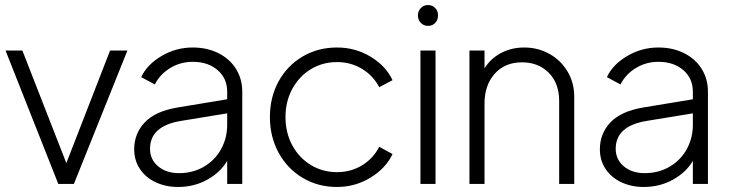

<svg xmlns="http://www.w3.org/2000/svg" viewBox="-20 -732 2904 764"><path d="M2 -531H69L244 -83L418 -531H487L274 0H212Z M514 -138Q514 -200 555.5 -244.5Q597 -289 685 -304L884 -337V-367Q884 -420 846 -453Q808 -486 747 -486Q698 -486 657.5 -461.5Q617 -437 596 -396L542 -425Q565 -475 622.5 -509Q680 -543 747 -543Q804 -543 849 -520.5Q894 -498 919 -458Q944 -418 944 -367V0H884V-92Q858 -47 805.5 -17.5Q753 12 688 12Q639 12 599 -7Q559 -26 536.5 -60Q514 -94 514 -138ZM692 -43Q748 -43 792 -69Q836 -95 860 -139Q884 -183 884 -235V-281L701 -251Q577 -231 577 -140Q577 -97 609.5 -70Q642 -43 692 -43Z M1054 -266Q1054 -345 1088.5 -408Q1123 -471 1184 -507Q1245 -543 1321 -543Q1394 -543 1454.5 -506.5Q1515 -470 1542 -413L1489 -385Q1465 -431 1420.5 -458Q1376 -485 1321 -485Q1264 -485 1217.5 -457Q1171 -429 1143.5 -379Q1116 -329 1116 -266Q1116 -203 1143.5 -153Q1171 -103 1217.5 -75Q1264 -47 1321 -47Q1376 -47 1420.5 -74Q1465 -101 1489 -148L1542 -119Q1515 -62 1454 -25Q1393 12 1321 12Q1245 12 1184 -24.5Q1123 -61 1088.5 -124.5Q1054 -188 1054 -266Z M1653 -531H1713V0H1653ZM1683 -712Q1700 -712 1711.5 -700.5Q1723 -689 1723 -671Q1723 -653 1712 -641Q1701 -629 1683 -629Q1666 -629 1654.5 -641Q1643 -653 1643 -671Q1643 -688 1654.5 -700Q1666 -712 1683 -712Z M1848 -531H1908V-460Q1932 -499 1973.5 -521Q2015 -543 2066 -543Q2120 -543 2165.5 -518Q2211 -493 2238 -448Q2265 -403 2265 -347V0H2205V-330Q2205 -401 2163.5 -442.5Q2122 -484 2057 -484Q1989 -484 1948.5 -438.5Q1908 -393 1908 -320V0H1848Z M2367 -138Q2367 -200 2408.5 -244.5Q2450 -289 2538 -304L2737 -337V-367Q2737 -420 2699 -453Q2661 -486 2600 -486Q2551 -486 2510.5 -461.5Q2470 -437 2449 -396L2395 -425Q2418 -475 2475.5 -509Q2533 -543 2600 -543Q2657 -543 2702 -520.5Q2747 -498 2772 -458Q2797 -418 2797 -367V0H2737V-92Q2711 -47 2658.5 -17.5Q2606 12 2541 12Q2492 12 2452 -7Q2412 -26 2389.5 -60Q2367 -94 2367 -138ZM2545 -43Q2601 -43 2645 -69Q2689 -95 2713 -139Q2737 -183 2737 -235V-281L2554 -251Q2430 -231 2430 -140Q2430 -97 2462.5 -70Q2495 -43 2545 -43Z"/></svg>

Font: BLUETTI 2.0 Extralight
Style: Roman
Weight: 200
Designer: Stijn de Vries
Foundry: tokotype
Version: Version 2.005;October 31, 2023;FontCreator 14.0.0.2814 64-bi